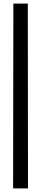

<svg xmlns="http://www.w3.org/2000/svg" viewBox="-20 -930 229 1070"><path d="M54.5 -910H135L136 120H53Z"/></svg>

Font: Big Shoulders Stencil Text
Style: Regular
Weight: 400
Designer: Patric King
Foundry: XO Type Co
Version: Version 1.000